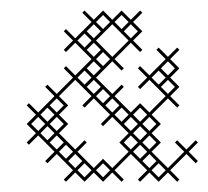

<svg xmlns="http://www.w3.org/2000/svg" viewBox="-20 -346 401 370"><path d="M142.9 4.3 160.7 -13.6 178.6 4.3 196.4 -13.6 214.3 4.3 218.6 0 200.7 -17.9 232.1 -49.3 263.6 -17.9 245.7 0 250 4.3 267.9 -13.6 285.7 4.3 303.6 -13.6 321.4 4.3 325.7 0 307.9 -17.9 339.3 -49.3 357.1 -31.4 361.4 -35.7 343.6 -53.6 361.4 -71.4 357.1 -75.7 339.3 -57.9 321.4 -75.7 317.1 -71.4 335 -53.6 303.6 -22.1 272.1 -53.6 290 -71.4 272.1 -89.3 290 -107.1 272.1 -125 303.6 -156.4 321.4 -138.6 325.7 -142.9 307.9 -160.7 325.7 -178.6 307.9 -196.4 325.7 -214.3 307.9 -232.1 325.7 -250 321.4 -254.3 303.6 -236.4 285.7 -254.3 281.4 -250 299.3 -232.1 267.9 -200.7 250 -218.6 245.7 -214.3 263.6 -196.4 245.7 -178.6 250 -174.3 267.9 -192.1 299.3 -160.7 267.9 -129.3 250 -147.1 232.1 -129.3 200.7 -160.7 218.6 -178.6 214.3 -182.9 196.4 -165 165 -196.4 196.4 -227.9 214.3 -210 218.6 -214.3 200.7 -232.1 232.1 -263.6 250 -245.7 254.3 -250 236.4 -267.9 254.3 -285.7 236.4 -303.6 254.3 -321.4 250 -325.7 232.1 -307.9 214.3 -325.7 196.4 -307.9 178.6 -325.7 160.7 -307.9 142.9 -325.7 138.6 -321.4 156.4 -303.6 125 -272.1 107.1 -290 102.9 -285.7 120.7 -267.9 102.9 -250 107.1 -245.7 125 -263.6 156.4 -232.1 125 -200.7 107.1 -218.6 102.9 -214.3 120.7 -196.4 89.3 -165 71.4 -182.9 67.1 -178.6 85 -160.7 53.6 -129.3 35.7 -147.1 31.4 -142.9 49.3 -125 31.4 -107.1 49.3 -89.3 31.4 -71.4 35.7 -67.1 53.6 -85 85 -53.6 67.1 -35.7 71.4 -31.4 89.3 -49.3 120.7 -17.9 102.9 0 107.1 4.3 125 -13.6ZM254.3 -35.7 267.9 -49.3 281.4 -35.7 267.9 -22.1ZM111.4 -35.7 125 -49.3 138.6 -35.7 125 -22.1ZM160.7 -22.1 129.3 -53.6 147.1 -71.4 142.9 -75.7 125 -57.9 93.6 -89.3 111.4 -107.1 93.6 -125 111.4 -142.9 93.6 -160.7 125 -192.1 156.4 -160.7 138.6 -142.9 142.9 -138.6 160.7 -156.4 192.1 -125 174.3 -107.1 178.6 -102.9 196.4 -120.7 227.9 -89.3 210 -71.4 227.9 -53.6 196.4 -22.1 178.6 -40ZM75.7 -71.4 89.3 -85 102.9 -71.4 89.3 -57.9ZM75.7 -107.1 89.3 -120.7 102.9 -107.1 89.3 -93.6ZM71.4 -102.9 85 -89.3 71.4 -75.7 57.9 -89.3ZM71.4 -138.6 85 -125 71.4 -111.4 57.9 -125ZM147.1 -178.6 160.7 -192.1 174.3 -178.6 160.7 -165ZM182.9 -142.9 196.4 -156.4 210 -142.9 196.4 -129.3ZM218.6 -107.1 232.1 -120.7 245.7 -107.1 232.1 -93.6ZM254.3 -107.1 267.9 -120.7 281.4 -107.1 267.9 -93.6ZM250 -102.9 263.6 -89.3 250 -75.7 236.4 -89.3ZM250 -67.1 263.6 -53.6 250 -40 236.4 -53.6ZM254.3 -71.4 267.9 -85 281.4 -71.4 267.9 -57.9ZM285.7 -210 299.3 -196.4 285.7 -182.9 272.1 -196.4ZM290 -178.6 303.6 -192.1 317.1 -178.6 303.6 -165ZM142.9 -210 156.4 -196.4 142.9 -182.9 129.3 -196.4ZM196.4 -236.4 165 -267.9 196.4 -299.3 227.9 -267.9ZM147.1 -250 160.7 -263.6 174.3 -250 160.7 -236.4ZM142.9 -281.4 156.4 -267.9 142.9 -254.3 129.3 -267.9ZM218.6 -285.7 232.1 -299.3 245.7 -285.7 232.1 -272.1ZM40 -107.1 53.6 -120.7 67.1 -107.1 53.6 -93.6ZM75.7 -142.9 89.3 -156.4 102.9 -142.9 89.3 -129.3ZM93.6 -53.6 107.1 -67.1 120.7 -53.6 107.1 -40ZM129.3 -17.9 142.9 -31.4 156.4 -17.9 142.9 -4.3ZM147.1 -214.3 160.7 -227.9 174.3 -214.3 160.7 -200.7ZM147.1 -285.7 160.7 -299.3 174.3 -285.7 160.7 -272.1ZM165 -17.9 178.6 -31.4 192.1 -17.9 178.6 -4.3ZM165 -160.7 178.6 -174.3 192.1 -160.7 178.6 -147.1ZM165 -232.1 178.6 -245.7 192.1 -232.1 178.6 -218.6ZM165 -303.6 178.6 -317.1 192.1 -303.6 178.6 -290ZM200.7 -125 214.3 -138.6 227.9 -125 214.3 -111.4ZM200.7 -303.6 214.3 -317.1 227.9 -303.6 214.3 -290ZM218.6 -71.4 232.1 -85 245.7 -71.4 232.1 -57.9ZM236.4 -125 250 -138.6 263.6 -125 250 -111.4ZM272.1 -17.9 285.7 -31.4 299.3 -17.9 285.7 -4.3ZM290 -214.3 303.6 -227.9 317.1 -214.3 303.6 -200.7Z"/></svg>

Font: Gossip Low Cross Stitch
Style: Regular
Weight: 300
Width: 3
Designer: Deborah Khodanovich
Version: Version 1.001;Glyphs 3.3.1 (3343)